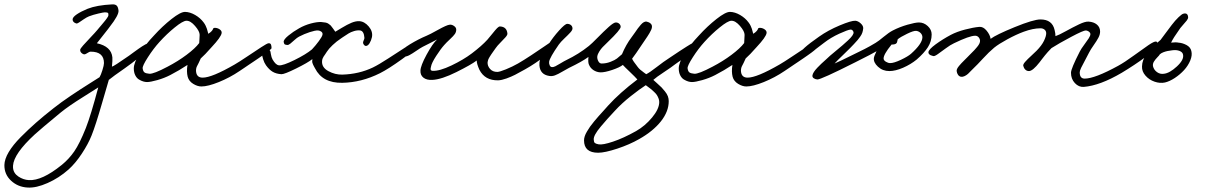

<svg xmlns="http://www.w3.org/2000/svg" viewBox="-329 -364 5471 870"><path d="M352.1 -149.9Q351.6 -143.6 308.1 -108.9Q264.6 -74.2 235.8 -54.2Q183.6 -18.1 164.1 -2Q162.1 3.4 133.3 103.5Q104.5 203.6 85.9 250Q70.8 288.1 42 331.8Q13.2 375.5 -18.1 403.8Q-61.5 442.4 -113.3 465.3Q-165 488.3 -204.1 485.8Q-248 483.4 -278.8 454.8Q-309.6 426.3 -309.1 383.8Q-308.6 357.4 -289.6 325.2Q-270.5 293 -235.1 257.3Q-199.7 221.7 -165.5 191.7Q-131.3 161.6 -85.9 126Q-53.2 100.1 -8.3 69.8Q36.6 39.6 76.9 14.4Q117.2 -10.7 122.1 -14.2Q127.9 -23.4 135 -45.9Q142.1 -68.4 142.1 -78.1Q142.1 -129.9 82 -129.9Q75.7 -129.9 65.7 -123Q55.7 -116.2 49.8 -118.2Q43 -120.6 38.3 -126Q33.7 -131.3 34.2 -138.2Q34.7 -143.6 48.1 -158.7Q61.5 -173.8 82.3 -195.6Q103 -217.3 111.8 -228Q114.3 -231 120.8 -238.8Q127.4 -246.6 130.9 -250.7Q134.3 -254.9 139.9 -261.5Q145.5 -268.1 148.7 -272.2Q151.9 -276.4 155.3 -281.2Q158.7 -286.1 160.4 -289.1Q162.1 -292 162.1 -293.9Q163.1 -302.2 160.2 -305.2Q157.2 -308.1 146 -308.1Q140.1 -308.1 116.9 -302.7Q93.8 -297.4 74.2 -290Q63.5 -285.6 50.3 -276.6Q37.1 -267.6 28.8 -262Q20.5 -256.3 16.1 -257.8Q0 -263.2 0 -275.9Q0 -286.1 19 -299.1Q38.1 -312 67.9 -324.2Q109.9 -340.8 180.2 -344.2Q193.8 -344.7 200.2 -338.1Q206.5 -331.5 208 -315.9Q210 -295.9 167.5 -241.7Q162.6 -235.4 160.2 -231.9Q147.5 -215.8 131.8 -195.8Q116.2 -175.8 109.9 -168Q175.3 -153.8 180.2 -104Q181.2 -90.3 178.2 -62Q184.6 -62 255.9 -111.8Q261.7 -116.2 276.6 -127Q291.5 -137.7 298.3 -142.6Q305.2 -147.5 315.2 -154.1Q325.2 -160.6 330.8 -163.3Q336.4 -166 339.8 -166Q345.2 -166 348.6 -161.1Q352.1 -156.2 352.1 -149.9ZM116.2 32.2Q111.8 35.6 47.1 75.9Q-17.6 116.2 -54.2 146Q-147.5 223.1 -170.9 244.6Q-266.6 332.5 -270 386.7Q-270.5 391.6 -270 396Q-268.1 420.9 -245.8 435.8Q-223.6 450.7 -198.2 452.1Q-138.7 455.6 -49.8 383.8Q-17.1 357.4 7.3 322.3Q31.7 287.1 60.1 215.8Q83 157.2 116.2 32.2Z M901.4 -146Q901.4 -144.5 898.7 -141.8Q896 -139.2 890.1 -134.5Q884.3 -129.9 878.2 -125.2Q872.1 -120.6 861.8 -113.5Q851.6 -106.4 843.3 -100.6Q835 -94.7 822 -86.2Q809.1 -77.6 800.5 -71.8Q792 -65.9 777.8 -56.4Q763.7 -46.9 756.3 -42Q712.4 -12.2 662.8 7.8Q613.3 27.8 583.5 27.8Q565.9 27.8 546.4 15.9Q526.9 3.9 521.5 -16.1Q515.6 -39.1 520.5 -69.8Q483.9 -45.4 442.4 -23.9Q415 -9.8 383.8 -1Q352.5 7.8 337.4 7.8Q329.1 7.8 320.1 5.1Q311 2.4 300.8 -3.7Q290.5 -9.8 283.9 -22.9Q277.3 -36.1 277.3 -54.2Q277.3 -79.6 303.5 -120.8Q329.6 -162.1 368.7 -203.1Q406.7 -245.1 448.2 -277.8Q489.7 -310.5 509.8 -310.1Q532.2 -309.6 555.7 -295.9Q579.1 -282.2 593.8 -262.2Q599.1 -255.4 603 -247.1Q606.9 -238.8 608.6 -233.4Q610.4 -228 612.3 -220.2Q614.3 -212.4 614.7 -210.9Q624.5 -216.8 629.9 -222.9Q635.3 -229 636 -232.2Q636.7 -235.4 639.2 -236.8Q641.6 -238.3 647.5 -237.8Q658.7 -236.8 667.7 -230Q676.8 -223.1 675.3 -213.9Q672.4 -195.8 630.4 -150.9Q598.1 -114.3 580.6 -99.1Q576.7 -89.4 571.3 -78.9Q565.9 -68.4 563.5 -63.7Q561 -59.1 559.8 -52.2Q558.6 -45.4 559.6 -38.1Q563 -12.2 589.4 -12.2Q631.3 -12.2 734.4 -71.8Q753.9 -83 791 -107.9Q828.1 -132.8 854.7 -150.1Q881.3 -167.5 887.7 -168Q896 -168.5 898.7 -162.6Q901.4 -156.7 901.4 -146ZM575.7 -206.1Q575.7 -222.2 554.9 -246.3Q534.2 -270.5 515.6 -270Q499.5 -269.5 462.9 -239.7Q426.3 -210 393.6 -173.8Q366.2 -143.6 341.1 -104.5Q315.9 -65.4 317.4 -54.2Q319.3 -40.5 325.7 -35.9Q332 -31.2 347.7 -29.8Q367.2 -28.3 430.7 -62Q477.5 -86.4 516.6 -115.7Q555.7 -145 573.7 -168.9Q573.7 -173.3 574.7 -185.5Q575.7 -197.8 575.7 -206.1Z M1554.7 -149.9Q1554.2 -140.1 1492.4 -95.7Q1430.7 -51.3 1392.6 -32.2Q1308.6 9.8 1221.7 11.2Q1132.3 12.7 1098.6 -54.2Q1097.2 -56.6 1094 -62.5Q1090.8 -68.4 1090.1 -70.1Q1089.4 -71.8 1087.2 -77.6Q1085 -83.5 1085.7 -86.2Q1086.4 -88.9 1086.4 -96.2Q1065.4 -79.6 1012.5 -53.5Q959.5 -27.3 946.3 -27.8Q922.4 -29.3 906.5 -38.8Q890.6 -48.3 876.5 -67.9Q868.2 -79.6 863.3 -95.5Q858.4 -111.3 858.4 -120.1Q859.4 -131.3 866.2 -138.7Q873 -146 882.3 -144Q887.2 -142.6 891.4 -138.2Q895.5 -133.8 896.5 -129.9Q897 -127 898.4 -118.7Q899.9 -110.4 901.6 -105Q903.3 -99.6 906.2 -94.2Q920.4 -69.8 934.6 -67.9Q952.6 -65.9 1005.1 -91.8Q1057.6 -117.7 1084.5 -140.1Q1101.1 -157.7 1116 -178Q1130.9 -198.2 1132.3 -207Q1133.8 -214.8 1127.7 -220Q1121.6 -225.1 1112.3 -226.1Q1099.6 -226.6 1074.7 -218.5Q1049.8 -210.4 1026.4 -198.2Q1017.1 -193.4 1005.9 -183.1Q994.6 -172.9 986.6 -166.3Q978.5 -159.7 972.7 -160.2Q963.4 -161.1 960.7 -163.3Q958 -165.5 956.5 -173.8Q955.1 -184.1 977.3 -202.4Q999.5 -220.7 1026.4 -235.8Q1051.3 -250 1079.6 -257.6Q1107.9 -265.1 1126.5 -264.2Q1139.2 -263.2 1146.7 -261.7Q1154.3 -260.3 1160.6 -255.6Q1167 -251 1169.7 -248.3Q1172.4 -245.6 1179.4 -235.6Q1186.5 -225.6 1190.4 -220.2Q1193.8 -222.2 1219.2 -237.5Q1244.6 -252.9 1263.4 -260.7Q1282.2 -268.6 1298.3 -268.1Q1322.3 -267.1 1341.8 -244.1Q1361.3 -221.2 1356.4 -195.8Q1353 -180.2 1345.5 -168Q1337.9 -155.8 1328.6 -155.8Q1325.2 -155.8 1321.5 -159.4Q1317.9 -163.1 1316.4 -168Q1314.9 -172.4 1318.6 -180.2Q1322.3 -188 1322.3 -191.9Q1320.3 -223.6 1302.7 -226.1Q1289.6 -227.5 1275.1 -223.1Q1260.7 -218.8 1250.7 -212.6Q1240.7 -206.5 1224.1 -195.3Q1218.8 -191.9 1216.3 -189.9Q1196.3 -176.8 1178.2 -159.7Q1160.2 -142.6 1152.3 -129.9Q1148.9 -124 1144.3 -117.7Q1139.6 -111.3 1137.5 -107.9Q1135.3 -104.5 1133.1 -99.4Q1130.9 -94.2 1130.4 -87.9Q1127.9 -58.6 1158.9 -41.7Q1189.9 -24.9 1222.7 -25.9Q1297.9 -28.3 1360.4 -58.1Q1386.7 -70.8 1430.2 -99.1Q1473.6 -127.4 1504.9 -147.5Q1536.1 -167.5 1544.4 -166Q1556.2 -164.6 1554.7 -149.9Z M2187 -158.2Q2189 -147.9 2142.8 -111.8Q2096.7 -75.7 2050.3 -49.8Q2021.5 -33.7 2004.9 -25.1Q1988.3 -16.6 1966.1 -8.5Q1943.8 -0.5 1928.2 0Q1868.2 1 1843.3 -47.9Q1831.1 -74.7 1831.1 -89.8Q1807.1 -71.3 1739.5 -37.6Q1671.9 -3.9 1630.4 -2Q1604.5 -0.5 1589.8 -12Q1575.2 -23.4 1576.2 -43.9Q1576.7 -65.9 1603.8 -116Q1630.9 -166 1651.4 -185.1Q1642.1 -180.2 1620.6 -169.2Q1599.1 -158.2 1586.4 -151.9Q1575.2 -146 1557.1 -133.5Q1539.1 -121.1 1526.4 -114.3Q1513.7 -107.4 1504.4 -107.9Q1497.1 -108.4 1492.2 -113.8Q1487.3 -119.1 1488.3 -126Q1490.2 -140.1 1528.6 -163.3Q1566.9 -186.5 1604 -202.1Q1616.7 -207 1655.8 -228.8Q1694.8 -250.5 1708 -252Q1718.3 -253.4 1728.3 -246.3Q1738.3 -239.3 1738.3 -230Q1738.3 -219.2 1732.4 -210.4Q1726.6 -201.7 1709.7 -186Q1692.9 -170.4 1684.1 -160.2Q1668.5 -143.1 1647.5 -110.6Q1626.5 -78.1 1624 -62Q1624 -60.5 1623 -57.4Q1622.1 -54.2 1622.1 -52.2Q1622.1 -50.3 1622.6 -48.1Q1623 -45.9 1625.2 -44.7Q1627.4 -43.5 1631.3 -43Q1662.6 -41.5 1716.8 -67.4Q1771 -93.3 1809.1 -122.1Q1854 -156.2 1879.4 -184.1Q1887.7 -193.4 1901.9 -211.2Q1916 -229 1923.8 -236.8Q1931.6 -244.6 1937 -244.1Q1967.3 -242.7 1970.2 -211.9Q1970.7 -205.6 1961.7 -195.3Q1952.6 -185.1 1938.5 -170.9Q1924.3 -156.7 1917 -146Q1914.6 -142.6 1907.5 -132.6Q1900.4 -122.6 1897.2 -117.9Q1894 -113.3 1889.4 -105.7Q1884.8 -98.1 1882.8 -92.5Q1880.9 -86.9 1880.4 -82Q1879.4 -65.4 1891.4 -51.8Q1903.3 -38.1 1924.3 -38.1Q1934.6 -38.1 1963.9 -50Q1993.2 -62 2018.1 -76.2Q2043.5 -90.8 2078.6 -114Q2113.8 -137.2 2139.2 -154.8Q2164.6 -172.4 2167 -173.8Q2173.3 -178.2 2177.5 -175.5Q2181.6 -172.9 2183.3 -169.2Q2185.1 -165.5 2187 -158.2Z M2843.3 -155.8Q2842.3 -149.9 2821.8 -135.3Q2801.3 -120.6 2771.2 -100.8Q2741.2 -81.1 2729 -71.8Q2714.4 -60.1 2679.2 -36.9Q2644 -13.7 2631.3 -2Q2633.8 0.5 2648.4 13.4Q2663.1 26.4 2668.7 32.2Q2674.3 38.1 2683.8 49.8Q2693.4 61.5 2697.3 72.3Q2701.2 83 2701.2 94.2Q2701.2 141.1 2665.8 185.8Q2630.4 230.5 2567.4 266.1Q2523.9 291 2467.8 309.6Q2411.6 328.1 2381.3 328.1Q2317.4 328.1 2317.4 272Q2317.4 263.2 2320.6 253.4Q2323.7 243.7 2330.8 231.7Q2337.9 219.7 2344.5 210.2Q2351.1 200.7 2363.3 186Q2375.5 171.4 2383.3 162.6Q2391.1 153.8 2406 137.5Q2420.9 121.1 2427.2 113.8Q2478.5 57.1 2559.1 -3.9Q2549.3 -15.1 2524.7 -38.6Q2500 -62 2493.2 -69.8Q2479 -58.6 2445.1 -47.1Q2411.1 -35.6 2391.1 -36.1Q2374 -37.1 2359.9 -46.4Q2345.7 -55.7 2339.4 -71.8Q2335 -81.5 2337.4 -106Q2309.6 -85.4 2249 -56.2Q2240.2 -51.8 2219.5 -39.6Q2198.7 -27.3 2185.5 -22.5Q2172.4 -17.6 2159.2 -20Q2118.2 -26.4 2115.2 -67.9Q2114.3 -81.5 2118.2 -95.2Q2122.1 -108.9 2126 -116.2Q2129.9 -123.5 2141.6 -140.6Q2153.3 -157.7 2157.2 -164.1Q2177.2 -195.8 2204.3 -225.8Q2231.4 -255.9 2241.2 -255.9Q2251 -255.9 2257.8 -250.5Q2264.6 -245.1 2265.1 -235.8Q2265.6 -228 2255.1 -216.6Q2244.6 -205.1 2228 -189.5Q2211.4 -173.8 2203.1 -162.1Q2161.6 -102.5 2159.2 -84Q2158.2 -76.2 2161.6 -68.4Q2165 -60.5 2171.4 -60.1Q2178.2 -59.1 2187.5 -63.7Q2196.8 -68.4 2211.9 -77.6Q2227.1 -86.9 2237.3 -91.8Q2293.9 -119.1 2339.4 -155.8Q2351.1 -165 2378.7 -193.1Q2406.2 -221.2 2429 -241.7Q2451.7 -262.2 2461.4 -262.2Q2470.7 -262.2 2477.1 -256.3Q2483.4 -250.5 2483.4 -242.2Q2483.4 -229.5 2425.3 -173.8Q2409.2 -158.2 2401.6 -150.4Q2394 -142.6 2386.5 -130.6Q2378.9 -118.7 2377.4 -107.9Q2376.5 -97.2 2382.1 -86.7Q2387.7 -76.2 2397 -76.2Q2418 -76.2 2437.7 -84Q2457.5 -91.8 2466.6 -98.9Q2475.6 -106 2489.3 -118.2Q2507.3 -161.6 2533.2 -195.8Q2538.1 -202.1 2546.9 -214.8Q2555.7 -227.5 2561.3 -235.4Q2566.9 -243.2 2574.5 -251.7Q2582 -260.3 2588.6 -263.7Q2595.2 -267.1 2601.1 -266.1Q2612.3 -263.7 2619.4 -257.1Q2626.5 -250.5 2625 -240.2Q2624.5 -235.4 2621.8 -229Q2619.1 -222.7 2614 -213.9Q2608.9 -205.1 2604.5 -198.7Q2600.1 -192.4 2592.5 -180.9Q2585 -169.4 2581.1 -164.1Q2549.8 -116.7 2535.2 -98.1Q2538.6 -88.4 2561 -60.1Q2565.4 -54.2 2572 -48.3Q2578.6 -42.5 2588.6 -35.4Q2598.6 -28.3 2599.1 -27.8Q2613.8 -34.7 2645.8 -59.6Q2677.7 -84.5 2705.1 -102.1Q2736.3 -123 2749.3 -131.6Q2762.2 -140.1 2782.2 -152.8Q2802.2 -165.5 2812.3 -170.4Q2822.3 -175.3 2827.1 -175.8Q2836.9 -176.3 2840.8 -170.9Q2844.7 -165.5 2843.3 -155.8ZM2658.2 98.1Q2658.2 89.8 2654.8 81.3Q2651.4 72.8 2647.5 66.7Q2643.6 60.5 2635 52.5Q2626.5 44.4 2622.8 41.3Q2619.1 38.1 2608.6 30.5Q2598.1 22.9 2597.2 22Q2569.8 39.6 2529.1 71.8Q2488.3 104 2457 138.2Q2434.6 162.1 2422.9 175.3Q2411.1 188.5 2393.8 209Q2376.5 229.5 2368.7 243.9Q2360.8 258.3 2361.3 268.1Q2361.8 279.8 2366.2 283.7Q2370.6 287.6 2383.3 290Q2401.9 293.5 2448.7 277.8Q2495.6 262.2 2553.2 230Q2593.8 207 2626 168.2Q2658.2 129.4 2658.2 98.1Z M3370.6 -146Q3370.6 -144.5 3367.9 -141.8Q3365.2 -139.2 3359.4 -134.5Q3353.5 -129.9 3347.4 -125.2Q3341.3 -120.6 3331.1 -113.5Q3320.8 -106.4 3312.5 -100.6Q3304.2 -94.7 3291.3 -86.2Q3278.3 -77.6 3269.8 -71.8Q3261.2 -65.9 3247.1 -56.4Q3232.9 -46.9 3225.6 -42Q3181.6 -12.2 3132.1 7.8Q3082.5 27.8 3052.7 27.8Q3035.2 27.8 3015.6 15.9Q2996.1 3.9 2990.7 -16.1Q2984.9 -39.1 2989.7 -69.8Q2953.1 -45.4 2911.6 -23.9Q2884.3 -9.8 2853 -1Q2821.8 7.8 2806.6 7.8Q2798.3 7.8 2789.3 5.1Q2780.3 2.4 2770 -3.7Q2759.8 -9.8 2753.2 -22.9Q2746.6 -36.1 2746.6 -54.2Q2746.6 -79.6 2772.7 -120.8Q2798.8 -162.1 2837.9 -203.1Q2876 -245.1 2917.5 -277.8Q2959 -310.5 2979 -310.1Q3001.5 -309.6 3024.9 -295.9Q3048.3 -282.2 3063 -262.2Q3068.4 -255.4 3072.3 -247.1Q3076.2 -238.8 3077.9 -233.4Q3079.6 -228 3081.5 -220.2Q3083.5 -212.4 3084 -210.9Q3093.8 -216.8 3099.1 -222.9Q3104.5 -229 3105.2 -232.2Q3106 -235.4 3108.4 -236.8Q3110.8 -238.3 3116.7 -237.8Q3127.9 -236.8 3137 -230Q3146 -223.1 3144.5 -213.9Q3141.6 -195.8 3099.6 -150.9Q3067.4 -114.3 3049.8 -99.1Q3045.9 -89.4 3040.5 -78.9Q3035.2 -68.4 3032.7 -63.7Q3030.3 -59.1 3029.1 -52.2Q3027.8 -45.4 3028.8 -38.1Q3032.2 -12.2 3058.6 -12.2Q3100.6 -12.2 3203.6 -71.8Q3223.1 -83 3260.3 -107.9Q3297.4 -132.8 3324 -150.1Q3350.6 -167.5 3356.9 -168Q3365.2 -168.5 3367.9 -162.6Q3370.6 -156.7 3370.6 -146ZM3044.9 -206.1Q3044.9 -222.2 3024.2 -246.3Q3003.4 -270.5 2984.9 -270Q2968.8 -269.5 2932.1 -239.7Q2895.5 -210 2862.8 -173.8Q2835.4 -143.6 2810.3 -104.5Q2785.2 -65.4 2786.6 -54.2Q2788.6 -40.5 2794.9 -35.9Q2801.3 -31.2 2816.9 -29.8Q2836.4 -28.3 2899.9 -62Q2946.8 -86.4 2985.8 -115.7Q3024.9 -145 3043 -168.9Q3043 -173.3 3043.9 -185.5Q3044.9 -197.8 3044.9 -206.1Z M3892.6 -208Q3892.6 -176.8 3875.5 -150.1Q3858.4 -123.5 3824.7 -94.2Q3797.9 -72.3 3763.2 -57.1Q3728.5 -42 3700.7 -42Q3670.4 -42 3649.2 -61.8Q3627.9 -81.5 3630.9 -102.1Q3632.3 -109.9 3637 -119.1Q3641.6 -128.4 3642.6 -131.8Q3625 -121.1 3546.9 -82Q3390.1 -2.9 3374.5 -3.9Q3364.3 -4.9 3357.7 -9.8Q3351.1 -14.6 3352.5 -22.9Q3353.5 -29.3 3358.9 -37.8Q3364.3 -46.4 3374.5 -57.1Q3384.8 -67.9 3392.8 -75.4Q3400.9 -83 3414.6 -95.2Q3428.2 -107.4 3432.6 -111.8Q3440.9 -119.1 3458.3 -133.3Q3475.6 -147.5 3487.8 -158Q3500 -168.5 3513.2 -180.7Q3526.4 -192.9 3533 -202.4Q3539.6 -211.9 3538.6 -217.8Q3537.6 -223.1 3533.7 -226.8Q3529.8 -230.5 3524.9 -230Q3512.7 -229 3474.1 -211.4Q3435.5 -193.8 3404.8 -169.9Q3398.4 -165 3382.3 -152.8Q3366.2 -140.6 3357.7 -134Q3349.1 -127.4 3337.4 -119.6Q3325.7 -111.8 3318.1 -108.4Q3310.5 -105 3306.6 -106Q3302.2 -106.9 3300.5 -107.7Q3298.8 -108.4 3298.3 -109.1Q3297.9 -109.9 3297.6 -113.8Q3297.4 -117.7 3296.9 -120.1Q3294.4 -136.7 3382.8 -198.2Q3422.9 -226.6 3475.8 -248.8Q3528.8 -271 3546.9 -270Q3559.1 -269 3571 -258.1Q3583 -247.1 3582.5 -235.8Q3581.5 -225.6 3578.6 -216.6Q3575.7 -207.5 3568.4 -197.5Q3561 -187.5 3556.9 -182.4Q3552.7 -177.2 3540 -163.8Q3527.3 -150.4 3522.9 -146Q3512.7 -135.3 3489 -112.8Q3465.3 -90.3 3452.6 -76.2Q3474.1 -85 3536.6 -116.2Q3546.9 -121.1 3563.5 -129.4Q3580.1 -137.7 3589.1 -142.1Q3598.1 -146.5 3611.6 -154.1Q3625 -161.6 3638.7 -169.9Q3651.9 -177.7 3675.3 -197.3Q3698.7 -216.8 3716.8 -226.1Q3747.1 -241.7 3782.7 -252Q3818.4 -262.2 3835 -262.2Q3857.4 -262.2 3875 -245.8Q3892.6 -229.5 3892.6 -208ZM3850.6 -193.8Q3851.1 -205.6 3842.8 -214.1Q3834.5 -222.7 3822.8 -224.1Q3811.5 -225.6 3781.2 -210.9Q3751 -196.3 3738.8 -186Q3737.8 -184.1 3736.8 -177.2Q3735.8 -170.4 3732.9 -168Q3728 -162.1 3710.9 -162.1Q3673.8 -116.7 3674.8 -98.1Q3675.3 -90.3 3685.3 -84.2Q3695.3 -78.1 3704.6 -78.1Q3721.7 -78.1 3753.2 -93Q3784.7 -107.9 3798.8 -120.1Q3849.1 -165 3850.6 -193.8Z M4917.5 -162.1Q4916 -145.5 4863.5 -106.9Q4811 -68.4 4753.9 -34.2Q4655.3 23.9 4581.5 29.8Q4559.1 31.2 4541.5 12.5Q4523.9 -6.3 4523.9 -34.2Q4523.9 -52.7 4563.5 -129.9Q4569.8 -142.6 4582.8 -159.9Q4595.7 -177.2 4604 -189.9Q4612.3 -202.6 4611.8 -210Q4611.3 -216.3 4605.2 -220.7Q4599.1 -225.1 4591.8 -226.1Q4580.6 -226.6 4524.9 -197Q4469.2 -167.5 4435.5 -146Q4427.7 -138.2 4418.7 -128.2Q4409.7 -118.2 4405.8 -113Q4401.9 -107.9 4391.8 -95.2Q4381.8 -82.5 4381.8 -82Q4350.6 -42 4333.5 -42Q4323.7 -42 4316.9 -48.6Q4310.1 -55.2 4307.6 -65.9Q4306.2 -72.3 4316.2 -83.7Q4326.2 -95.2 4344.5 -111.8Q4362.8 -128.4 4367.7 -133.8Q4391.6 -158.2 4401.6 -179.2Q4411.6 -200.2 4411.6 -212.9Q4411.6 -223.6 4404.1 -229.7Q4396.5 -235.8 4385.7 -235.8Q4352.1 -235.8 4309.6 -220.2Q4276.4 -208 4236.3 -186.3Q4196.3 -164.6 4175.8 -147.9Q4152.8 -128.9 4124.8 -98.4Q4096.7 -67.9 4085.9 -58.1Q4081.5 -54.2 4072.5 -44.7Q4063.5 -35.2 4057.4 -29.5Q4051.3 -23.9 4042.5 -19.5Q4033.7 -15.1 4025.9 -16.1Q4017.1 -17.6 4012 -25.1Q4006.8 -32.7 4005.9 -42Q4005.4 -46.9 4008.1 -52.5Q4010.7 -58.1 4016.6 -65.2Q4022.5 -72.3 4027.3 -77.4Q4032.2 -82.5 4040.8 -91.1Q4049.3 -99.6 4053.7 -104Q4058.1 -108.9 4069.3 -119.9Q4080.6 -130.9 4086.2 -137Q4091.8 -143.1 4098.9 -151.6Q4106 -160.2 4109.1 -167.2Q4112.3 -174.3 4111.8 -180.2Q4110.8 -189.5 4104.7 -195.8Q4098.6 -202.1 4089.8 -202.1Q4064 -202.1 3993.7 -168Q3977.5 -160.6 3956.3 -144.8Q3935.1 -128.9 3920.4 -118.7Q3905.8 -108.4 3899.9 -109.9Q3893.1 -111.8 3888.7 -113.5Q3884.3 -115.2 3880.9 -118.9Q3877.4 -122.6 3877.9 -127.9Q3879.4 -140.1 3910.6 -163.1Q3941.9 -186 3979.5 -206.1Q4006.3 -220.2 4043.5 -230Q4080.6 -239.7 4107.9 -242.2Q4126 -244.1 4141.6 -225.1Q4157.2 -206.1 4159.7 -188Q4184.1 -206.5 4269 -241.2Q4354 -275.9 4385.7 -275.9Q4439 -275.9 4449.7 -228Q4453.6 -212.9 4453.6 -200.2Q4468.8 -205.1 4500.5 -222.7Q4532.2 -240.2 4560.3 -253.7Q4588.4 -267.1 4603.5 -266.1Q4627 -264.6 4641.1 -252.9Q4655.3 -241.2 4655.8 -222.2Q4656.2 -208.5 4648.4 -193.6Q4640.6 -178.7 4626.7 -159.2Q4612.8 -139.6 4606 -126Q4600.6 -114.3 4588.4 -92.3Q4576.2 -70.3 4569.8 -56.6Q4563.5 -43 4563.5 -36.1Q4563.5 -7.8 4585.9 -7.8Q4631.8 -7.8 4737.8 -65.9Q4767.1 -82 4807.6 -111.6Q4848.1 -141.1 4874.5 -159.2Q4900.9 -177.2 4909.7 -175.8Q4913.1 -175.3 4915.3 -170.7Q4917.5 -166 4917.5 -162.1Z M5069.3 -132.8Q5074.2 -113.8 5064.5 -90.1Q5054.7 -66.4 5036.4 -46.4Q5018.1 -26.4 4994.4 -10.7Q4970.7 4.9 4949.7 9.8Q4927.2 14.6 4902.6 6.1Q4877.9 -2.4 4861.3 -21.5Q4844.7 -40.5 4845.7 -63Q4846.2 -92.3 4867.4 -120.6Q4888.7 -148.9 4929.7 -183.1Q4937 -192.9 4954.3 -216.1Q4971.7 -239.3 4980.5 -251Q4996.1 -271.5 5011.2 -285.9Q5026.4 -300.3 5032.7 -301.8Q5053.2 -307.6 5054.7 -286.1Q5055.2 -279.8 5048.1 -270.5Q5041 -261.2 5029.5 -248.8Q5018.1 -236.3 5012.7 -227.1Q4988.3 -193.4 4977.5 -170.9Q5001 -173.3 5009.8 -170.9Q5028.3 -169.9 5046.9 -160.2Q5065.4 -150.4 5069.3 -132.8ZM5031.7 -116.2Q5029.8 -127.9 5015.6 -133.3Q5001.5 -138.7 4983.4 -136.2Q4969.2 -134.3 4961.4 -132.8Q4953.6 -131.3 4943.6 -127.7Q4933.6 -124 4926.8 -118.2Q4924.3 -113.3 4915 -104Q4905.8 -94.7 4899.7 -84.7Q4893.6 -74.7 4895.5 -64Q4899.4 -47.4 4913.8 -37.1Q4928.2 -26.9 4945.3 -29.8Q4971.2 -32.7 5003.9 -63Q5036.6 -93.3 5031.7 -116.2Z"/></svg>

Font: Gogol
Style: Regular
Weight: 400
Italic angle: -48°
Designer: Gennady Fridman
Foundry: ParaType Ltd
Version: Version 1.001